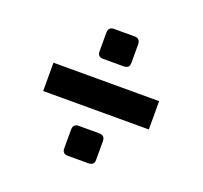

<svg xmlns="http://www.w3.org/2000/svg" viewBox="-99 -739 808 765"><g transform="rotate(20 304.5 -356.0)"><path d="M261 -498Q237 -498 237 -521V-600Q237 -625 261 -625H347Q372 -625 372 -600V-521Q372 -508 365 -503Q358 -498 347 -498ZM261 -87Q237 -87 237 -110V-189Q237 -214 261 -214H347Q372 -214 372 -189V-110Q372 -97 365 -92Q358 -87 347 -87ZM80 -296V-416H528V-296Z"/></g></svg>

Font: Exo Thin
Style: Bold
Weight: 700
Version: Version 2.000